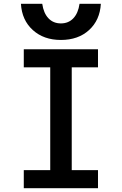

<svg xmlns="http://www.w3.org/2000/svg" viewBox="-20 -989 640 1009"><path d="M105 0V-95H244V-635H105V-730H495V-635H357V-95H495V0ZM300 -779Q210 -779 152.5 -831Q95 -883 90 -969H202Q209 -920 234.5 -893Q260 -866 300 -866Q340 -866 365.5 -893Q391 -920 398 -969H510Q505 -883 448 -831Q391 -779 300 -779Z"/></svg>

Font: M PLUS Code Latin 60 Medium
Style: Regular
Weight: 500
Width: 7
Monospace: yes
Designer: Coji Morishita
Foundry: UNDERFOREST DESIGN
Version: Version 1.005; ttfautohint (v1.8.3)